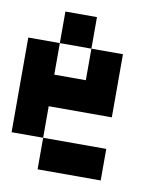

<svg xmlns="http://www.w3.org/2000/svg" viewBox="-74 -687 647 749"><g transform="rotate(10 250.0 -312.5)"><path d="M0 -125V-500H125V-375H250V-500H375V-250H125V-125ZM125 -125H375V0H125ZM125 -500V-625H250V-500Z"/></g></svg>

Font: GalmuriMono7 Regular
Style: Regular
Weight: 400
Designer: Lee Minseo (quiple)
Version: Version 2.399;hotconv 1.1.1;makeotfexe 2.6.0 DEVELOPMENT